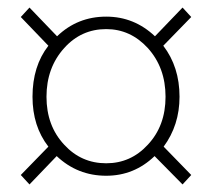

<svg xmlns="http://www.w3.org/2000/svg" viewBox="-20 -617 561 508"><path d="M35 -154 108 -229Q66 -283 66 -361Q66 -442 108 -496L35 -572L58 -597L131 -521Q185 -573 261 -573Q335 -573 390 -521L463 -597L486 -572L412 -496Q455 -440 455 -361Q455 -286 413 -229L486 -154L463 -129L389 -204Q335 -152 261 -152Q185 -152 130 -204L58 -129ZM371 -234Q418 -284 418 -361Q418 -438 371 -490Q325 -540 261 -540Q195 -540 150 -490Q103 -438 103 -361Q103 -284 150 -234Q195 -185 261 -185Q326 -185 371 -234Z"/></svg>

Font: Noto Sans CJK TC Thin
Style: Regular
Weight: 250
Designer: Ryoko NISHIZUKA ???? (kana & ideographs); Paul D. Hunt (Latin, Greek & Cyrillic); Wenlong ZHANG ??? (bopomofo); Sandoll 
Foundry: Adobe Systems Incorporated
Version: Version 1.004 January 19, 2016